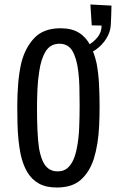

<svg xmlns="http://www.w3.org/2000/svg" viewBox="-20 -831 521 856"><path d="M233 5Q185 5 153 -13Q121 -31 101.5 -64Q82 -97 72 -143Q66 -173 62.5 -206.5Q59 -240 58 -278.5Q57 -317 57 -357Q57 -383 58 -408Q59 -433 61 -457.5Q63 -482 66.5 -505.5Q70 -529 75 -551Q92 -618 133 -661.5Q174 -705 250 -705Q300 -705 332 -685Q364 -665 382.5 -629Q401 -593 411 -547Q419 -504 421.5 -455Q424 -406 424 -355Q424 -311 422 -269.5Q420 -228 414 -191Q408 -154 398 -122Q379 -64 340.5 -29.5Q302 5 233 5ZM237 -67Q263 -67 279.5 -80.5Q296 -94 307 -118.5Q318 -143 324 -178Q331 -215 333 -261.5Q335 -308 335 -360Q335 -403 334 -442.5Q333 -482 329 -513Q322 -571 303 -603.5Q284 -636 245 -636Q205 -636 184 -602.5Q163 -569 155 -513Q152 -495 150 -475Q148 -455 147 -434Q146 -413 145.5 -390.5Q145 -368 145 -345Q145 -295 147 -250Q149 -205 154 -170Q160 -137 170 -114Q180 -91 196.5 -79Q213 -67 237 -67ZM340 -582 332 -613Q348 -617 372 -629.5Q396 -642 414.5 -664.5Q433 -687 433 -717L389 -718L383 -811L477 -806Q477 -792 476 -767Q475 -742 474 -719Q472 -688 454 -659Q436 -630 407 -609.5Q378 -589 340 -582Z"/></svg>

Font: Truculenta Medium
Style: Regular
Weight: 500
Version: Version 1.002